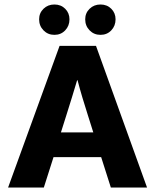

<svg xmlns="http://www.w3.org/2000/svg" viewBox="-20 -834 692 854"><path d="M154 -748Q154 -776 173.5 -795Q193 -814 222 -814Q251 -814 270 -795Q289 -776 289 -748Q289 -719 270 -699Q251 -679 222 -679Q193 -679 173.5 -699Q154 -719 154 -748ZM359 -748Q359 -776 378.5 -795Q398 -814 427 -814Q456 -814 475 -795Q494 -776 494 -748Q494 -719 475 -699Q456 -679 427 -679Q398 -679 378.5 -699Q359 -719 359 -748ZM245 -630H407L634 0H473L430 -135H218L175 0H16ZM251 -245H395L371 -321Q359 -358 346.5 -400Q334 -442 325 -477H323Q313 -442 300 -401Q287 -360 275 -321Z"/></svg>

Font: Mukta Malar ExtraBold
Style: Regular
Weight: 800
Designer: Aadarsh Rajan, Girish Dalvi, Yashodeep Gholap
Foundry: Ek Type
Version: Version 2.538;PS 1.000;hotconv 16.6.51;makeotf.lib2.5.65220;